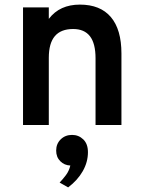

<svg xmlns="http://www.w3.org/2000/svg" viewBox="-20 -543 622 834"><path d="M80 0V-511H192V-461Q216 -492.5 249.8 -507.8Q283.5 -523 327 -523Q415.5 -523 461.5 -469Q507.5 -415 507.5 -310.5V0H395V-290Q395 -354 370.8 -385.5Q346.5 -417 297.5 -417Q244.5 -417 218.2 -386Q192 -355 192 -292V0ZM276 271 239 250Q253 235.5 266.5 217.5Q280 199.5 285.5 176Q259.5 175 241.8 157.2Q224 139.5 224 111Q224 81.5 243.8 62.2Q263.5 43 293 43Q321.5 43 341.8 62.5Q362 82 362 118Q362 161 339.5 200.5Q317 240 276 271Z"/></svg>

Font: Overpass SemiBold
Style: Regular
Weight: 600
Designer: Delve Withrington, Dave Bailey, Thomas Jockin
Foundry: Delve Fonts LLC
Version: Version 4.000